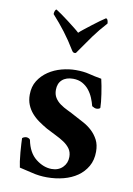

<svg xmlns="http://www.w3.org/2000/svg" viewBox="-80 -726 546 786"><g transform="rotate(10 193.5 -332.5)"><path d="M212 -444Q244 -444 267.5 -438Q291 -432 320 -427Q323 -415 326 -398.5Q329 -382 331.5 -365.5Q334 -349 335.5 -334Q337 -319 337 -310Q337 -307 332 -305Q327 -303 322 -303Q314 -303 303 -310Q299 -326 292 -343Q285 -360 273.5 -374.5Q262 -389 245.5 -398Q229 -407 207 -407Q178 -407 161.5 -392Q145 -377 145 -350Q145 -331 153.5 -317.5Q162 -304 176 -294Q190 -284 207 -276Q224 -268 240 -259Q259 -249 278.5 -238.5Q298 -228 314 -213Q330 -198 340.5 -178Q351 -158 351 -129Q351 -94 336 -68Q321 -42 296.5 -25Q272 -8 239.5 0.5Q207 9 171 9Q138 9 108.5 1.5Q79 -6 55 -11Q53 -19 50.5 -36.5Q48 -54 46.5 -73Q45 -92 44 -108.5Q43 -125 43 -131Q45 -134 50.5 -136Q56 -138 60 -138Q64 -138 69 -136Q74 -134 76 -130Q86 -78 118 -53Q150 -28 184 -28Q212 -28 229.5 -45.5Q247 -63 247 -89Q247 -109 237 -123Q227 -137 211 -147.5Q195 -158 175.5 -167.5Q156 -177 137 -187Q118 -198 101 -210Q84 -222 71 -237Q58 -252 50.5 -270.5Q43 -289 43 -312Q43 -346 58.5 -370.5Q74 -395 98.5 -411.5Q123 -428 153 -436Q183 -444 212 -444ZM194 -512Q187 -512 182 -521Q159 -559 135 -590.5Q111 -622 82 -654Q82 -661 84.5 -667.5Q87 -674 91 -674Q99 -669 114 -658.5Q129 -648 144.5 -636Q160 -624 174 -613Q188 -602 194 -596Q200 -602 214 -613Q228 -624 243.5 -636Q259 -648 273.5 -658.5Q288 -669 296 -674Q301 -674 303.5 -667.5Q306 -661 306 -654Q276 -621 253.5 -590Q231 -559 205 -521Q202 -517 200.5 -514.5Q199 -512 194 -512Z"/></g></svg>

Font: Vermiglione SemiBold
Style: Regular
Weight: 600
Version: Version 1.000